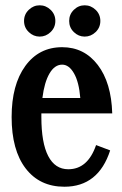

<svg xmlns="http://www.w3.org/2000/svg" viewBox="-20 -687 462 725"><path d="M171.1 -565.9Q153.3 -548.8 129.9 -548.8Q106.4 -548.8 88.6 -565.9Q70.8 -583 70.8 -607.9Q70.8 -632.8 88.6 -649.9Q106.4 -667 129.9 -667Q153.3 -667 171.1 -649.9Q189 -632.8 189 -607.9Q189 -583 171.1 -565.9ZM341.1 -565.9Q323.2 -548.8 299.8 -548.8Q276.4 -548.8 258.8 -565.9Q241.2 -583 241.2 -607.9Q241.2 -632.8 258.8 -649.9Q276.4 -667 299.8 -667Q323.2 -667 341.1 -649.9Q358.9 -632.8 358.9 -607.9Q358.9 -583 341.1 -565.9ZM237.8 -47.9Q311.5 -47.9 342.8 -139.2L396 -119.1Q351.6 18.1 223.1 18.1Q129.9 18.1 76.9 -51Q23.9 -120.1 23.9 -245.1Q23.9 -366.7 75.4 -437.7Q127 -508.8 214.8 -508.8Q297.9 -508.8 349.1 -441.9Q400.4 -375 403.8 -258.8H136.2V-245.1Q136.2 -147.5 162.1 -97.7Q188 -47.9 237.8 -47.9ZM214.8 -442.9Q186.5 -442.9 167 -409.7Q147.5 -376.5 140.1 -316.9H283.2Q278.3 -377 259.5 -409.9Q240.7 -442.9 214.8 -442.9Z"/></svg>

Font: Margherita Bold
Style: Regular
Weight: 700
Designer: James Puckett
Foundry: Dunwich Type Founders
Version: Version 1.008;hotconv 1.0.109;makeotfexe 2.5.65596